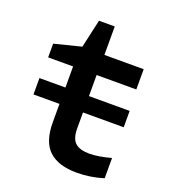

<svg xmlns="http://www.w3.org/2000/svg" viewBox="-128 -776 786 882"><g transform="rotate(20 265.0 -335.5)"><path d="M38 -260V-340H165V-443H43V-510L174 -543L205 -681H282V-542H474V-443H280V-340H479V-260H280V-183Q280 -132 302.5 -112Q325 -92 371 -92Q415 -92 477 -109V-10Q413 10 347 10Q257 10 211 -32.5Q165 -75 165 -171V-260Z"/></g></svg>

Font: Noto Sans Mono Condensed SemiBold
Style: Regular
Weight: 600
Width: 3
Designer: Monotype Design Team
Foundry: Monotype Imaging Inc.
Version: Version 2.014